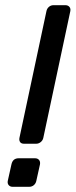

<svg xmlns="http://www.w3.org/2000/svg" viewBox="-20 -720 292 740"><path d="M55 -189 159 -677Q161 -687 168.5 -693.5Q176 -700 186 -700H232Q242 -700 247.5 -693.5Q253 -687 251 -677L147 -189Q145 -179 137 -172.5Q129 -166 119 -166H73Q62 -166 57.5 -172.5Q53 -179 55 -189ZM10 -23 24 -86Q29 -110 52 -110H115Q125 -110 130.5 -103.5Q136 -97 134 -86L120 -23Q118 -13 110.5 -6.5Q103 0 92 0H29Q19 0 13.5 -6.5Q8 -13 10 -23Z"/></svg>

Font: SVN-Rubik
Style: Italic
Weight: 400
Italic angle: -12°
Designer: Hubert and Fischer
Foundry: Hubert & Fischer
Version: Version 2.101; ttfautohint (v1.8.3)